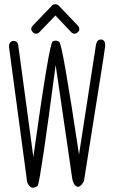

<svg xmlns="http://www.w3.org/2000/svg" viewBox="-20 -892 540 904"><path d="M475 -674Q473 -653 447.5 -494.5Q422 -336 375 -38Q356 -6 341 -14Q323 -24 319 -58Q317 -75 297.5 -207Q278 -339 242 -586Q172 -53 158 -18Q126 8 108 -34L23 -666Q20 -695 40 -699Q61 -702 66 -679L137 -153Q212 -690 228 -697Q244 -705 259 -695Q274 -686 352 -164L432 -682Q437 -707 457 -706Q477 -704 475 -674ZM134 -771 225 -866Q231 -872 241 -872Q250 -872 256 -866L347 -771Q353 -764 353.5 -755.5Q354 -747 346 -740Q330 -726 315 -741L241 -819L166 -741Q160 -734 151 -733.5Q142 -733 135 -740Q120 -755 134 -771Z"/></svg>

Font: Yomogi
Style: Regular
Weight: 400
Designer: satsuyako
Foundry: satsuyako
Version: Version 3.100